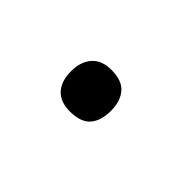

<svg xmlns="http://www.w3.org/2000/svg" viewBox="-24 -483 300 300"><g transform="rotate(45 126.0 -333.0)"><path d="M71 -333Q71 -354 82 -366.5Q93 -379 114 -379Q138 -379 148.5 -366.5Q159 -354 159 -333Q159 -311 148.5 -299Q138 -287 114 -287Q93 -287 82 -299Q71 -311 71 -333Z"/></g></svg>

Font: Noto Sans Oriya Light
Style: Regular
Weight: 300
Version: Version 2.003